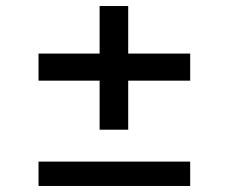

<svg xmlns="http://www.w3.org/2000/svg" viewBox="-20 -618 760 638"><path d="M311 -187V-350H108V-440H311V-598H406V-440H612V-350H406V-187ZM108 0V-81H612V0Z"/></svg>

Font: Mona Sans Expanded Medium
Style: Regular
Weight: 500
Width: 7
Designer: Deni Anggara
Foundry: GitHub
Version: Version 2.000